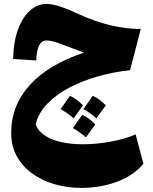

<svg xmlns="http://www.w3.org/2000/svg" viewBox="-20 -589 772 971"><path d="M348.6 58.6Q376 20.5 395.5 -7.8Q426.8 3.9 461.9 40Q443.8 65.4 414.6 105.5Q384.3 79.1 348.6 58.6ZM286.6 -37.1Q327.6 -95.2 333.5 -104Q362.8 -93.3 399.9 -56.2L352.5 9.3Q320.8 -18.1 286.6 -37.1ZM467.3 9.3Q437.5 -17.6 401.9 -37.1Q413.6 -54.2 425.3 -70.8Q437 -87.4 448.7 -104Q476.6 -94.7 515.1 -56.2Q506.3 -44.4 467.3 9.3ZM46.4 -290.5Q48.3 -378.9 71.5 -441.2Q94.7 -503.4 132.6 -536.4Q170.4 -569.3 215.8 -569.3Q244.6 -569.3 287.1 -554.9Q329.6 -540.5 383.8 -515.1Q458 -481 536.6 -461.7Q615.2 -442.4 691.9 -442.4L637.7 -233.9Q557.6 -225.6 479.2 -203.9Q400.9 -182.1 334 -147.7Q267.1 -113.3 221.2 -66.4Q175.3 -19.5 160.2 39.1Q172.9 74.2 207.3 96.7Q241.7 119.1 291.3 129.9Q340.8 140.6 397 140.6Q467.8 140.6 540.3 127.2Q612.8 113.8 666 90.8L705.1 239.3Q654.8 299.8 570.6 330.6Q486.3 361.3 391.6 361.3Q318.8 361.3 254.6 342.3Q190.4 323.2 141.4 287.4Q92.3 251.5 64.5 200.2Q36.6 148.9 36.6 84Q36.6 -56.2 131.6 -159.9Q226.6 -263.7 404.3 -322.8Q377.4 -333 349.6 -343.5Q321.8 -354 296.4 -363.3Q243.7 -384.3 216.8 -384.3Q190.9 -384.3 178.2 -359.9Q165.5 -335.4 163.1 -283.2Z"/></svg>

Font: Pinar-DS1-FD ExtraBold
Style: Regular
Weight: 800
Designer: Amin Abedi
Version: Version 2.000